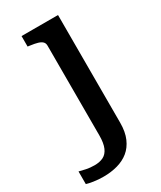

<svg xmlns="http://www.w3.org/2000/svg" viewBox="-257 -608 773 921"><g transform="rotate(-30 129.5 -147.5)"><path d="M113 61V-436Q113 -450 104.5 -458Q96 -466 80.5 -470.5Q65 -475 42 -478L28 -480V-538H230V58Q230 109 214.5 144.5Q199 180 172.5 201.5Q146 223 110 233Q74 243 33 243Q3 243 -22.5 239Q-48 235 -60 231V161Q-45 165 -24 169.5Q-3 174 22 174Q51 174 71 164Q91 154 102 129Q113 104 113 61Z"/></g></svg>

Font: Roboto Serif SemiCondensed Medium
Style: Regular
Weight: 500
Width: 4
Designer: Greg Gazdowicz
Foundry: Commercial Type
Version: Version 1.007